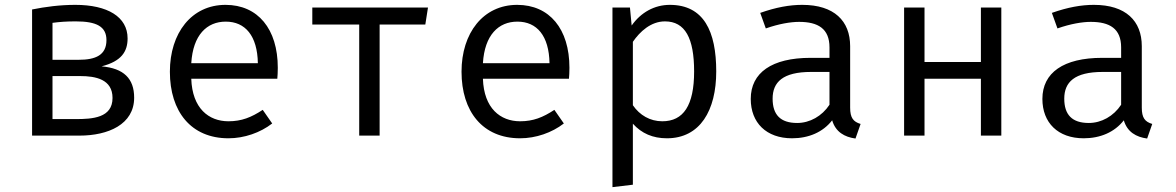

<svg xmlns="http://www.w3.org/2000/svg" viewBox="-20 -558 4840 790"><path d="M398 -285C480 -306 505 -346 505 -400C505 -489 422 -538 290 -538C227 -538 166 -530 112 -519V0H307C425 0 532 -46 532 -156C532 -235 489 -277 398 -285ZM292 -470C377 -470 418 -449 418 -393C418 -331 373 -312 304 -312H196V-464C227 -468 252 -470 292 -470ZM291 -68H196V-245H310C373 -245 443 -232 443 -155C443 -73 361 -68 291 -68Z M767 -234H1121C1122 -245 1123 -261 1123 -279C1123 -439 1041 -538 908 -538C768 -538 679 -422 679 -263C679 -99 766 11 920 11C985 11 1051 -12 1100 -50L1061 -106C1014 -75 974 -59 920 -59C839 -59 771 -112 767 -234ZM909 -469C989 -469 1039 -411 1041 -298H767C774 -414 831 -469 909 -469Z M1741 -527H1265V-457H1458V0H1542V-457H1730Z M1967 -234H2321C2322 -245 2323 -261 2323 -279C2323 -439 2241 -538 2108 -538C1968 -538 1879 -422 1879 -263C1879 -99 1966 11 2120 11C2185 11 2251 -12 2300 -50L2261 -106C2214 -75 2174 -59 2120 -59C2039 -59 1971 -112 1967 -234ZM2109 -469C2189 -469 2239 -411 2241 -298H1967C1974 -414 2031 -469 2109 -469Z M2736 -538C2673 -538 2617 -507 2579 -453L2572 -527H2500V212L2584 202V-49C2620 -9 2666 11 2724 11C2861 11 2927 -104 2927 -264C2927 -429 2876 -538 2736 -538ZM2716 -470C2799 -470 2836 -401 2836 -264C2836 -124 2792 -59 2705 -59C2655 -59 2612 -84 2584 -125V-386C2613 -428 2658 -470 2716 -470Z M3478 -115V-368C3478 -472 3412 -538 3281 -538C3229 -538 3173 -528 3108 -505L3131 -441C3185 -460 3233 -468 3268 -468C3346 -468 3393 -440 3393 -363V-320H3315C3156 -320 3069 -259 3069 -151C3069 -53 3133 11 3239 11C3307 11 3366 -14 3404 -63C3418 -15 3455 6 3500 12L3521 -48C3491 -57 3478 -73 3478 -115ZM3260 -52C3191 -52 3159 -86 3159 -152C3159 -220 3201 -262 3317 -262H3393V-127C3362 -80 3312 -52 3260 -52Z M4016 0H4100V-527H4016V-303H3784V-527H3700V0H3784V-234H4016Z M4678 -115V-368C4678 -472 4612 -538 4481 -538C4429 -538 4373 -528 4308 -505L4331 -441C4385 -460 4433 -468 4468 -468C4546 -468 4593 -440 4593 -363V-320H4515C4356 -320 4269 -259 4269 -151C4269 -53 4333 11 4439 11C4507 11 4566 -14 4604 -63C4618 -15 4655 6 4700 12L4721 -48C4691 -57 4678 -73 4678 -115ZM4460 -52C4391 -52 4359 -86 4359 -152C4359 -220 4401 -262 4517 -262H4593V-127C4562 -80 4512 -52 4460 -52Z"/></svg>

Font: FiraMono Nerd Font
Style: Regular
Weight: 400
Designer: Carrois Corporate & Edenspiekermann AG
Foundry: Carrois Corporate GbR & Edenspiekermann AG
Version: Version 003.206;Nerd Fonts 3.3.0